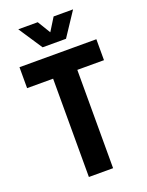

<svg xmlns="http://www.w3.org/2000/svg" viewBox="-171 -1019 843 1103"><g transform="rotate(-20 251.0 -468.0)"><path d="M180 -791H323L419 -936H300L251 -857L203 -936H84ZM175 0H323V-601H486V-729H16V-601H175Z"/></g></svg>

Font: Mona Sans SemiCondensed
Style: Bold
Weight: 700
Width: 4
Designer: Deni Anggara
Foundry: GitHub
Version: Version 2.000